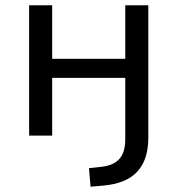

<svg xmlns="http://www.w3.org/2000/svg" viewBox="-20 -512 670 725"><path d="M322 193 316 123 361 118Q406 114 429.5 89.5Q453 65 453 14V-218H177V0H90V-492H177V-290H453V-492H540V7Q540 50 529.5 82Q519 114 498 136.5Q477 159 445 172Q413 185 369 189Z"/></svg>

Font: Nunito Sans 9pt
Style: Regular
Weight: 400
Version: Version 3.101;gftools[0.9.27]